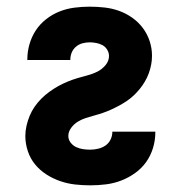

<svg xmlns="http://www.w3.org/2000/svg" viewBox="-20 -548 540 576"><path d="M251 8Q228 8 205.5 5.5Q183 3 161 -4.5Q139 -12 119.5 -24.5Q100 -37 85.5 -54.5Q71 -72 63.5 -94.5Q56 -117 56 -140Q56 -155 59.5 -170.5Q63 -186 69 -200.5Q75 -215 84 -228Q93 -241 104 -252Q115 -263 128 -272.5Q141 -282 154.5 -289.5Q168 -297 182.5 -303Q197 -309 212 -313.5Q227 -318 242.5 -322Q258 -326 272 -333Q286 -340 296.5 -352.5Q307 -365 307 -380Q307 -390 301.5 -399Q296 -408 287.5 -412.5Q279 -417 269 -419Q259 -421 249 -421Q238 -421 227 -418Q216 -415 207.5 -407.5Q199 -400 195 -390Q191 -380 191 -369V-368H62V-370Q62 -393 68.5 -415.5Q75 -438 87.5 -457Q100 -476 118.5 -490.5Q137 -505 158.5 -513.5Q180 -522 203 -525Q226 -528 249 -528Q271 -528 293.5 -525.5Q316 -523 337 -515.5Q358 -508 376.5 -495Q395 -482 408.5 -464Q422 -446 429 -424.5Q436 -403 436 -381Q436 -367 433.5 -354Q431 -341 426.5 -328.5Q422 -316 415 -304Q408 -292 399.5 -281.5Q391 -271 381.5 -262Q372 -253 361 -245.5Q350 -238 338 -231.5Q326 -225 314 -219.5Q302 -214 289 -209.5Q276 -205 263 -201.5Q250 -198 237.5 -194Q225 -190 213.5 -183Q202 -176 193.5 -164.5Q185 -153 185 -140Q185 -129 192 -120Q199 -111 209 -106.5Q219 -102 229.5 -100.5Q240 -99 251 -99Q263 -99 275 -102Q287 -105 296.5 -111.5Q306 -118 311.5 -129Q317 -140 317 -152V-153H446V-151Q446 -127 439 -104Q432 -81 418.5 -62Q405 -43 385.5 -29Q366 -15 344 -6.5Q322 2 298.5 5Q275 8 251 8Z"/></svg>

Font: Iosevka SS18 Heavy
Style: Regular
Weight: 900
Monospace: yes
Designer: Belleve Invis
Foundry: Belleve Invis
Version: Version 25.1.1; ttfautohint (v1.8.4)